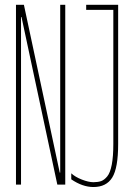

<svg xmlns="http://www.w3.org/2000/svg" viewBox="-20 -750 540 780"><path d="M359.4 -9.8Q377.9 -9.8 390.6 -14.2Q403.3 -18.6 415.5 -33.2Q427.7 -47.9 434.1 -81.1Q440.4 -114.3 440.4 -165V-710H330.1V-730.5H460V-165Q460 -67.4 436 -28.8Q412.1 9.8 359.4 9.8Q315.4 9.8 269.5 -21.5V-45.9Q285.2 -31.2 312.5 -20.5Q339.8 -9.8 359.4 -9.8ZM222.7 -48.8H224.6V-730.5H245.1V0H212.9L67.4 -680.7H65.4V0H44.9V-730.5H77.1Z"/></svg>

Font: Mgen+ 1m thin
Style: Regular
Weight: 100
Designer: [Source Han Sans]
Ryoko NISHIZUKA  (kana & ideographs); Paul D. Hunt (Latin, Greek & Cyrillic); Wenlong ZHANG  (bopomofo
Version: Version 1.059.20150602